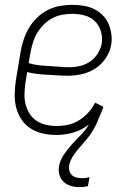

<svg xmlns="http://www.w3.org/2000/svg" viewBox="-20 -548 540 791"><path d="M307 223Q289 223 272 218Q255 213 242.5 201.5Q230 190 225 173Q220 156 223 138Q227 113 242.5 90Q258 67 276 47Q294 27 313.5 7.5Q333 -12 346 -35Q317 -12 282 -2Q247 8 213 8Q184 8 156.5 2Q129 -4 106.5 -18.5Q84 -33 69 -55Q54 -77 47 -103.5Q40 -130 40.5 -158.5Q41 -187 45 -215L65 -335Q69 -360 77.5 -385Q86 -410 99.5 -433Q113 -456 132.5 -475Q152 -494 176.5 -506.5Q201 -519 226.5 -523.5Q252 -528 276 -528Q300 -528 323 -524.5Q346 -521 366 -511.5Q386 -502 401.5 -487Q417 -472 426 -452Q435 -432 438.5 -409Q442 -386 438 -363Q433 -334 415.5 -308Q398 -282 372 -265.5Q346 -249 317 -242.5Q288 -236 259 -236Q238 -236 216.5 -237.5Q195 -239 174.5 -240Q154 -241 132.5 -243.5Q111 -246 92 -251L85 -209Q82 -187 81 -164Q80 -141 85 -120Q90 -99 101 -81Q112 -63 129.5 -51Q147 -39 169 -34Q191 -29 213 -29Q237 -29 260.5 -34Q284 -39 305 -52Q326 -65 343.5 -84Q361 -103 372 -125L406 -108Q400 -92 398.5 -88Q397 -84 393.5 -76Q390 -68 386.5 -60Q383 -52 380 -44Q377 -36 372.5 -28Q368 -20 364 -12.5Q360 -5 354.5 2.5Q349 10 344 17Q339 24 332.5 31Q326 38 320.5 45Q315 52 309 58.5Q303 65 297.5 72Q292 79 286.5 86.5Q281 94 277 101.5Q273 109 269.5 117Q266 125 265 134Q263 145 266 156Q269 167 277 174Q285 181 296 183.5Q307 186 318 186Q326 186 333.5 185Q341 184 349 182L342 219Q333 221 324.5 222Q316 223 307 223ZM266 -271Q287 -271 309 -276Q331 -281 350.5 -294Q370 -307 382.5 -327Q395 -347 399 -368Q403 -395 395.5 -419.5Q388 -444 370.5 -461Q353 -478 328 -484.5Q303 -491 277 -491Q256 -491 235 -487Q214 -483 194.5 -472.5Q175 -462 159 -445.5Q143 -429 132 -410Q121 -391 115 -370.5Q109 -350 105 -329L98 -288Q117 -282 138.5 -279.5Q160 -277 181 -276Q202 -275 223.5 -273Q245 -271 266 -271Z"/></svg>

Font: Iosevka Curly Slab Extralight
Style: Italic
Weight: 200
Italic angle: -9°
Monospace: yes
Designer: Belleve Invis
Foundry: Belleve Invis
Version: Version 22.1.2; ttfautohint (v1.8.4)